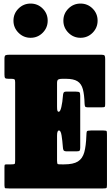

<svg xmlns="http://www.w3.org/2000/svg" viewBox="-20 -1057 625 1077"><path d="M43 -615H28Q12 -615 8.5 -619.5Q5 -624 5 -639V-727Q5 -744 11 -747Q17 -750 33 -750H549Q563.5 -750 566.8 -745Q570 -740 570 -726V-474Q570 -460 567.5 -457.5Q565 -455 551 -455H471Q459.5 -455 457.2 -460.2Q455 -465.5 454.5 -475Q453 -526 444.8 -556.8Q436.5 -587.5 414.5 -601.2Q392.5 -615 350 -615H329Q314.5 -615 307.2 -611.2Q300 -607.5 300 -591.5V-459Q300 -441 302.2 -435.5Q304.5 -430 309 -430H309.5Q318 -430 324.2 -457Q330.5 -484 333 -519Q333.5 -531 336.8 -537Q340 -543 350.5 -543H406Q422 -543 426 -539Q430 -535 430 -519V-229Q430 -216 426.5 -212Q423 -208 409 -208H355Q339.5 -208 336.2 -214.8Q333 -221.5 332.5 -234Q330 -268 325.5 -296.5Q321 -325 311 -325H310.5Q300 -325 300 -296V-155Q300 -137.5 305 -136.2Q310 -135 327 -135H340Q391 -135 417 -151.2Q443 -167.5 452.8 -203Q462.5 -238.5 464.5 -296Q465 -315 467.2 -320Q469.5 -325 490 -325H560Q577 -325 578.5 -320.8Q580 -316.5 580 -300V-20Q580 -4.5 576.8 -2.2Q573.5 0 558 0H30Q15 0 10 -1Q5 -2 5 -18V-119Q5 -132 7.8 -133.5Q10.5 -135 23 -135H43Q59 -135 62 -137.5Q65 -140 65 -156V-596Q65 -609 60.8 -612Q56.5 -615 43 -615ZM431.5 -845Q392 -845 363.8 -873.2Q335.5 -901.5 335.5 -941Q335.5 -981 363.8 -1009Q392 -1037 431.5 -1037Q471.5 -1037 499.5 -1009Q527.5 -981 527.5 -941Q527.5 -901.5 499.5 -873.2Q471.5 -845 431.5 -845ZM151.5 -845Q112 -845 83.8 -873.2Q55.5 -901.5 55.5 -941Q55.5 -981 83.8 -1009Q112 -1037 151.5 -1037Q191.5 -1037 219.5 -1009Q247.5 -981 247.5 -941Q247.5 -901.5 219.5 -873.2Q191.5 -845 151.5 -845Z"/></svg>

Font: Besley* Condensed Fatface
Style: Regular
Weight: 900
Width: 3
Designer: Owen Earl
Foundry: indestructible type*
Version: Version 3.000; ttfautohint (v1.8.3)